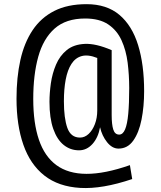

<svg xmlns="http://www.w3.org/2000/svg" viewBox="-20 -889 783 936"><path d="M624.5 -16.1 613.3 -84C531.2 -55.3 460.5 -41.2 401.1 -41.5C341.7 -41.8 292.9 -56.1 254.6 -84.2C216.4 -112.4 188.1 -153.6 169.7 -207.8C151.3 -262 142.1 -328.3 142.1 -406.7C142.1 -485.2 150.2 -553.8 166.5 -612.5C182.8 -671.3 209.4 -717 246.3 -749.8C283.3 -782.5 332.8 -798.8 395 -798.8C441.6 -798.8 479.1 -789.2 507.6 -770C536.1 -750.8 557.7 -724.9 572.5 -692.4C587.3 -659.8 597.2 -623.5 602.3 -583.3C607.3 -543.1 609.9 -502 609.9 -460C609.9 -409.8 608.3 -367.9 605.2 -334.2C602.1 -300.5 597 -275.2 589.8 -258.3C582.7 -241.4 573.1 -232.9 561 -232.9C547 -232.9 537.4 -241.1 532.2 -257.6C527 -274 524.4 -297.5 524.4 -328.1V-644.5C472.7 -666.7 428.9 -676.8 393.1 -675C357.3 -673.3 328 -663.2 305.4 -644.8C282.8 -626.4 265.4 -602.9 253.2 -574.2C241 -545.6 232.6 -515.2 228 -483.2C223.5 -451.1 221.2 -420.9 221.2 -392.6C221.2 -339.5 227.4 -295.5 239.7 -260.5C252.1 -225.5 269.1 -199.4 290.8 -182.1C312.4 -164.9 337.2 -156.2 365.2 -156.2C390.3 -156.2 412.1 -166.5 430.7 -187C449.2 -207.5 461.6 -234.7 467.8 -268.6C474 -240.9 485.4 -216.6 502 -195.8C518.6 -175 537.1 -164.6 557.6 -164.6C587.2 -164.6 611.2 -177.5 629.6 -203.4C648 -229.2 661.5 -263.4 669.9 -305.9C678.4 -348.4 682.6 -394.5 682.6 -444.3C682.6 -530.6 672.9 -605.5 653.3 -668.9C633.8 -732.4 603.4 -781.6 562.3 -816.4C521.1 -851.2 467.6 -868.7 401.9 -868.7C340.3 -868.7 287.9 -857.7 244.6 -835.7C201.3 -813.7 166.1 -782.4 138.9 -741.7C111.7 -701 91.9 -652.5 79.3 -596.2C66.8 -539.9 60.5 -477.2 60.5 -408.2C60.5 -321.9 71.7 -246.9 94 -183.1C116.3 -119.3 150.4 -69.3 196.3 -33.2C242.2 2.9 300.6 23 371.6 27.1C442.5 31.2 526.9 16.8 624.5 -16.1ZM370.1 -218.3C340.2 -218.3 319.6 -234 308.3 -265.6C297.1 -297.2 291.5 -340.5 291.5 -395.5C291.5 -434.9 294.4 -470.1 300.3 -501.2C306.2 -532.3 315.5 -557.8 328.4 -577.6C341.2 -597.5 358 -610.2 378.7 -615.7C399.3 -621.3 424.5 -618.2 454.1 -606.4V-350.6C454.1 -326.2 450.3 -304 442.6 -283.9C435 -263.9 424.8 -248 412.1 -236.1C399.4 -224.2 385.4 -218.3 370.1 -218.3Z"/></svg>

Font: Antonio
Style: Regular
Weight: 400
Designer: Vernon Adams
Foundry: Vernon Adams
Version: Version 1.002